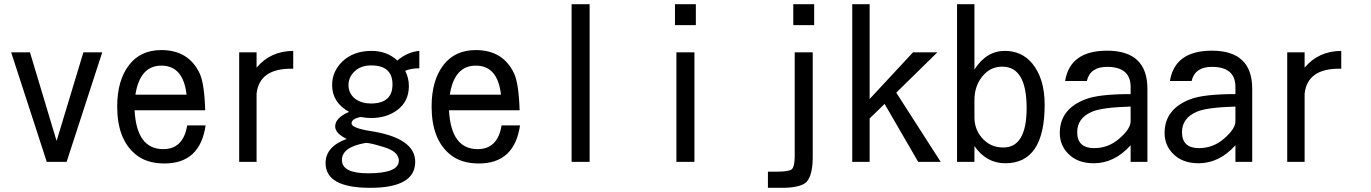

<svg xmlns="http://www.w3.org/2000/svg" viewBox="-20 -776 6540 916"><path d="M203.1 -3.9 33.2 -526.4H123L250 -103.5L377.9 -526.4H467.8L297.9 -3.9Z M622.1 -250Q631.8 -64.5 758.8 -64.5Q854.5 -64.5 873 -177.7H960.9Q934.6 3.9 764.6 3.9Q677.7 3.9 625 -41Q539.1 -113.3 539.1 -267.6Q539.1 -392.6 595.7 -465.8Q650.4 -537.1 750 -537.1Q879.9 -537.1 932.6 -425.8Q955.1 -377 959 -250ZM626 -324.2H870.1Q854.5 -462.9 750 -462.9Q647.5 -462.9 626 -324.2Z M1121.1 -3.9V-526.4H1204.1V-453.1Q1269.5 -532.2 1378.9 -533.2V-448.2Q1217.8 -452.1 1204.1 -329.1V-3.9Z M1876 -487.3Q1923.8 -528.3 1980.5 -533.2V-450.2Q1942.4 -450.2 1913.1 -438.5Q1930.7 -403.3 1930.7 -366.2Q1930.7 -291 1874 -250Q1823.2 -212.9 1750 -212.9Q1730.5 -212.9 1700.2 -217.8Q1657.2 -209 1657.2 -187.5Q1657.2 -165 1750 -150.4Q1960.9 -117.2 1960.9 -3.9Q1960.9 120.1 1746.1 120.1Q1533.2 120.1 1533.2 2Q1533.2 -76.2 1633.8 -113.3Q1579.1 -139.6 1579.1 -172.9Q1579.1 -213.9 1645.5 -242.2Q1564.5 -287.1 1564.5 -370.1Q1564.5 -434.6 1612.3 -481.4Q1665 -533.2 1752.9 -533.2Q1825.2 -533.2 1876 -487.3ZM1722.7 -93.8Q1611.3 -74.2 1611.3 -12.7Q1611.3 50.8 1736.3 50.8Q1882.8 50.8 1882.8 -9.8Q1882.8 -52.7 1811.5 -74.2Q1739.3 -96.7 1722.7 -93.8ZM1751 -463.9Q1700.2 -463.9 1670.9 -434.6Q1642.6 -407.2 1642.6 -370.1Q1642.6 -329.1 1675.8 -303.7Q1706.1 -282.2 1749 -282.2Q1852.5 -282.2 1852.5 -373Q1852.5 -463.9 1751 -463.9Z M2122.1 -250Q2131.8 -64.5 2258.8 -64.5Q2354.5 -64.5 2373 -177.7H2460.9Q2434.6 3.9 2264.6 3.9Q2177.7 3.9 2125 -41Q2039.1 -113.3 2039.1 -267.6Q2039.1 -392.6 2095.7 -465.8Q2150.4 -537.1 2250 -537.1Q2379.9 -537.1 2432.6 -425.8Q2455.1 -377 2459 -250ZM2126 -324.2H2370.1Q2354.5 -462.9 2250 -462.9Q2147.5 -462.9 2126 -324.2Z M2707 -3.9V-755.9H2793V-3.9Z M3207 -3.9V-526.4H3293V-3.9ZM3299.8 -755.9V-656.2H3200.2V-755.9Z M3643.6 120.1V43H3685.5Q3742.2 43 3756.8 32.2Q3770.5 20.5 3771.5 -26.4V-526.4H3857.4V-33.2Q3858.4 59.6 3827.1 92.8Q3796.9 120.1 3710 120.1ZM3864.3 -755.9V-656.2H3764.6V-755.9Z M4128.9 -303.7 4335.9 -526.4H4452.1L4255.9 -334L4467.8 -3.9H4360.4L4200.2 -280.3L4128.9 -210.9V-3.9H4045.9V-755.9H4128.9Z M4545.9 -3.9V-755.9H4628.9V-444.3Q4685.5 -533.2 4774.4 -533.2Q4854.5 -533.2 4904.3 -473.6Q4963.9 -401.4 4963.9 -276.4Q4963.9 2.9 4776.4 2.9Q4685.5 2.9 4628.9 -79.1V-3.9ZM4628.9 -298.8V-215.8Q4628.9 -161.1 4663.1 -120.1Q4703.1 -72.3 4766.6 -72.3Q4877.9 -72.3 4877.9 -260.7Q4877.9 -458 4761.7 -458Q4710.9 -458 4675.8 -421.9Q4628.9 -373 4628.9 -298.8Z M5374 -327.1V-361.3Q5374 -457 5261.7 -457Q5180.7 -457 5165 -389.6H5061.5Q5085 -534.2 5261.7 -534.2Q5454.1 -534.2 5454.1 -352.5V-3.9H5374V-83Q5296.9 2.9 5198.2 2.9Q5117.2 2.9 5072.3 -46.9Q5036.1 -85.9 5036.1 -141.6Q5036.1 -255.9 5159.2 -302.7Q5222.7 -327.1 5374 -327.1ZM5374 -267.6Q5238.3 -263.7 5190.4 -243.2Q5119.1 -212.9 5119.1 -145.5Q5119.1 -69.3 5200.2 -69.3Q5267.6 -69.3 5319.3 -114.3Q5374 -161.1 5374 -197.3Z M5874 -327.1V-361.3Q5874 -457 5761.7 -457Q5680.7 -457 5665 -389.6H5561.5Q5585 -534.2 5761.7 -534.2Q5954.1 -534.2 5954.1 -352.5V-3.9H5874V-83Q5796.9 2.9 5698.2 2.9Q5617.2 2.9 5572.3 -46.9Q5536.1 -85.9 5536.1 -141.6Q5536.1 -255.9 5659.2 -302.7Q5722.7 -327.1 5874 -327.1ZM5874 -267.6Q5738.3 -263.7 5690.4 -243.2Q5619.1 -212.9 5619.1 -145.5Q5619.1 -69.3 5700.2 -69.3Q5767.6 -69.3 5819.3 -114.3Q5874 -161.1 5874 -197.3Z M6121.1 -3.9V-526.4H6204.1V-453.1Q6269.5 -532.2 6378.9 -533.2V-448.2Q6217.8 -452.1 6204.1 -329.1V-3.9Z"/></svg>

Font: MotoyaLCedar
Style: W3 mono
Weight: 400
Version: Version 1.01